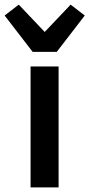

<svg xmlns="http://www.w3.org/2000/svg" viewBox="-65 -809 386 829"><path d="M67 0V-522H188V0ZM76 -585 -45 -742 16 -789 128 -671 240 -789 301 -742 180 -585Z"/></svg>

Font: IBM Plex Sans Cond SmBld
Style: Regular
Weight: 600
Width: 3
Designer: Mike Abbink, Paul van der Laan, Pieter van Rosmalen
Foundry: Bold Monday
Version: Version 1.3